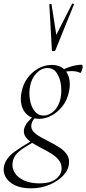

<svg xmlns="http://www.w3.org/2000/svg" viewBox="-63 -746 471 1047"><path d="M106 281Q52 281 17 263.5Q-18 246 -33 218Q-48 190 -41 159Q-30 115 15 82.5Q60 50 117 18L124 26Q99 41 73.5 56.5Q48 72 29.5 91Q11 110 6 138Q1 170 17.5 196.5Q34 223 69 238.5Q104 254 153 254Q209 254 240 231.5Q271 209 273 175Q274 148 258.5 128Q243 108 218 92.5Q193 77 165.5 63Q138 49 114 34Q90 19 77 1Q64 -17 68 -41Q73 -63 89.5 -82Q106 -101 131 -123L142 -115Q130 -108 120 -94Q110 -80 108 -65Q105 -44 119.5 -28Q134 -12 158.5 1.5Q183 15 210.5 29Q238 43 262.5 59Q287 75 301.5 96Q316 117 313 146Q311 180 282 211Q253 242 207 261.5Q161 281 106 281ZM150 -98Q112 -98 87.5 -118.5Q63 -139 54.5 -172.5Q46 -206 55 -246Q63 -288 87.5 -321Q112 -354 146.5 -373Q181 -392 220 -392Q259 -392 282.5 -372Q306 -352 314 -319Q322 -286 313 -246Q304 -201 278.5 -168Q253 -135 219 -116.5Q185 -98 150 -98ZM175 -116Q206 -116 232.5 -142Q259 -168 268 -214Q274 -248 269 -285Q264 -322 246 -348.5Q228 -375 195 -375Q163 -375 136 -347Q109 -319 101 -276Q94 -241 100 -203.5Q106 -166 125 -141Q144 -116 175 -116ZM257 -346 256 -353Q286 -371 320 -382Q354 -393 382 -393Q387 -393 387.5 -385.5Q388 -378 385.5 -369Q383 -360 380 -353.5Q377 -347 374 -349Q351 -360 318.5 -358Q286 -356 257 -346ZM220 -472 206 -721Q206 -724 212 -724.5Q218 -725 218 -722L244 -556L330 -725Q331 -727 336.5 -725.5Q342 -724 340 -721L239 -472Q237 -467 228.5 -467Q220 -467 220 -472Z"/></svg>

Font: Cormorant Garamond Light Light
Style: Italic
Weight: 300
Italic angle: -10°
Version: Version 4.001